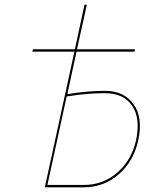

<svg xmlns="http://www.w3.org/2000/svg" viewBox="-20 -798 665 818"><path d="M427 -411Q508 -411 549 -354Q590 -297 569 -200Q549 -110 485.5 -55Q422 0 337 0H171L297 -578H118L120 -588H299L340 -778H350L308 -588H555L553 -578H306L267 -397Q353 -411 427 -411ZM560 -202Q579 -294 543 -347.5Q507 -401 426 -401Q350 -401 264 -387L182 -10H338Q419 -10 480 -63Q541 -116 560 -202Z"/></svg>

Font: EauTestInfant Hairline
Style: Italic
Weight: 250
Italic angle: -12°
Designer: Christian Thalmann (Catharsis Fonts)
Version: Version 0.001;PS 000.001;hotconv 1.0.88;makeotf.lib2.5.64775